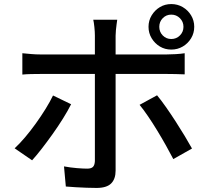

<svg xmlns="http://www.w3.org/2000/svg" viewBox="-20 -876 1040 945"><path d="M764 -744Q764 -719 781 -701.5Q798 -684 823 -684Q848 -684 865.5 -701.5Q883 -719 883 -744Q883 -769 865.5 -786.5Q848 -804 823 -804Q798 -804 781 -786.5Q764 -769 764 -744ZM711 -744Q711 -775 726.5 -800.5Q742 -826 767 -841Q792 -856 823 -856Q854 -856 879.5 -841Q905 -826 920.5 -800.5Q936 -775 936 -744Q936 -713 920.5 -687.5Q905 -662 879.5 -647Q854 -632 823 -632Q792 -632 767 -647Q742 -662 726.5 -687.5Q711 -713 711 -744ZM557 -779Q556 -772 554 -757.5Q552 -743 550.5 -727.5Q549 -712 549 -700Q549 -673 549 -638Q549 -603 549 -569Q549 -535 549 -508Q549 -488 549 -450.5Q549 -413 549 -366.5Q549 -320 549 -270.5Q549 -221 549 -174.5Q549 -128 549 -92Q549 -56 549 -36Q549 5 527 27Q505 49 455 49Q432 49 405.5 48Q379 47 353 45.5Q327 44 304 42L295 -57Q328 -51 359 -48.5Q390 -46 409 -46Q429 -46 437.5 -54.5Q446 -63 447 -83Q447 -95 447 -127Q447 -159 447 -203Q447 -247 447 -295.5Q447 -344 447 -387.5Q447 -431 447 -463.5Q447 -496 447 -508Q447 -525 447 -560.5Q447 -596 447 -634.5Q447 -673 447 -701Q447 -719 444.5 -743Q442 -767 439 -779ZM90 -614Q111 -612 133.5 -610Q156 -608 179 -608Q192 -608 228.5 -608Q265 -608 317 -608Q369 -608 428.5 -608Q488 -608 548 -608Q608 -608 660 -608Q712 -608 749 -608Q786 -608 800 -608Q819 -608 844.5 -609.5Q870 -611 889 -614V-510Q868 -511 844 -511.5Q820 -512 801 -512Q787 -512 750 -512Q713 -512 661 -512Q609 -512 549.5 -512Q490 -512 430.5 -512Q371 -512 319 -512Q267 -512 230.5 -512Q194 -512 180 -512Q157 -512 133.5 -511.5Q110 -511 90 -509ZM330 -363Q314 -331 290 -292.5Q266 -254 238.5 -215.5Q211 -177 185 -143.5Q159 -110 138 -87L52 -146Q77 -169 104 -201Q131 -233 156.5 -268.5Q182 -304 204 -339.5Q226 -375 241 -406ZM753 -407Q773 -383 796.5 -349.5Q820 -316 844 -279Q868 -242 889 -207Q910 -172 925 -145L833 -93Q817 -124 796.5 -160.5Q776 -197 753.5 -234Q731 -271 708.5 -304Q686 -337 667 -360Z"/></svg>

Font: Noto Sans SC Thin Medium
Style: Regular
Weight: 500
Version: Version 2.004-H2;hotconv 1.0.118;makeotfexe 2.5.65603